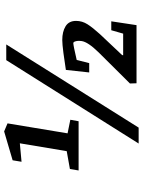

<svg xmlns="http://www.w3.org/2000/svg" viewBox="96 -760 674 905"><g transform="rotate(-90 432.5 -307.0)"><path d="M321 -312 314 -273H82L89 -314L173 -329L210 -550L123 -542L130 -584L266 -624L304 -608L257 -325ZM626 -68 625 -63H727L743 -119H785L767 0H493L492 -31L638 -178Q688 -229 692 -259Q693 -263 693 -271Q693 -282 690 -290Q687 -298 682 -298Q672 -298 603 -282L588 -223H544L556 -333Q593 -339 635.5 -344.5Q678 -350 697 -350Q736 -350 761.5 -334.5Q787 -319 787 -285Q787 -256 771 -231Q755 -206 725 -173ZM602 -614H676L284 10H209Z"/></g></svg>

Font: Grenze Medium
Style: Italic
Weight: 500
Italic angle: -10°
Designer: Renata Polastri
Foundry: Omnibus-Type
Version: Version 1.002; ttfautohint (v1.8)